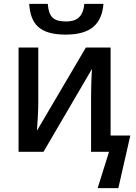

<svg xmlns="http://www.w3.org/2000/svg" viewBox="-20 -785 704 993"><path d="M320 -606C453 -606 507 -664 515 -765H416C410 -696 375 -674 322 -674C259 -674 233 -694 227 -765H131C138 -661 184 -606 320 -606ZM485 188H592L654 -84H552V-539H424L171 -109C174 -149 178 -211 178 -255V-539H76V0H205L456 -429C453 -397 451 -330 451 -288V0H544Z"/></svg>

Font: Noto Sans Thai Medium
Style: Regular
Weight: 500
Designer: Monotype Design Team
Foundry: Monotype Imaging Inc.
Version: Version 1.901